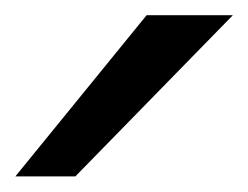

<svg xmlns="http://www.w3.org/2000/svg" viewBox="-20 -801 323 250"><path d="M283.2 -781.2 78.1 -571.3H0L170.9 -781.2Z"/></svg>

Font: Andika Eur
Style: Regular
Weight: 400
Designer: Victor Gaultney, Annie Olsen, Julie Remington, Don Collingsworth, Eric Hays, Becca Hirsbrunner
Foundry: SIL International
Version: Version 5.000